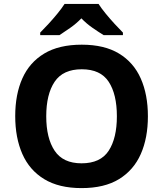

<svg xmlns="http://www.w3.org/2000/svg" viewBox="-20 -954 836 984"><path d="M738 -358Q738 -247 701.5 -164.5Q665 -82 590 -36Q515 10 398 10Q282 10 206.5 -36Q131 -82 94.5 -165Q58 -248 58 -359Q58 -470 94.5 -552Q131 -634 206.5 -679.5Q282 -725 399 -725Q515 -725 590 -679.5Q665 -634 701.5 -551.5Q738 -469 738 -358ZM217 -358Q217 -246 260 -181.5Q303 -117 398 -117Q495 -117 537 -181.5Q579 -246 579 -358Q579 -471 537 -535Q495 -599 399 -599Q303 -599 260 -535Q217 -471 217 -358ZM485 -934Q499 -912 521.5 -884.5Q544 -857 568 -831Q592 -805 610 -787V-774H511Q485 -790 454 -811.5Q423 -833 397 -860Q371 -833 341 -812Q311 -791 285 -774H186V-787Q205 -806 228.5 -831.5Q252 -857 274.5 -884.5Q297 -912 311 -934Z"/></svg>

Font: Noto Sans Sundanese
Style: Bold
Weight: 700
Version: Version 2.003